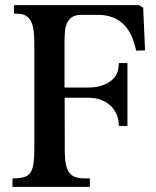

<svg xmlns="http://www.w3.org/2000/svg" viewBox="-20 -731 610 751"><path d="M233.4 -143.6Q233.4 -109.9 237.8 -88.4Q242.2 -66.9 251.7 -54.7Q261.2 -42.5 276.6 -37.8Q292 -33.2 314 -33.2H331.5V0H28.8V-33.2L45.9 -33.7Q66.4 -34.7 79.8 -40.3Q93.3 -45.9 100.8 -58.8Q108.4 -71.8 111.3 -93.3Q114.3 -114.7 114.3 -147V-560.5Q114.3 -590.3 111.3 -612.1Q108.4 -633.8 101.1 -647.9Q93.8 -662.1 81.3 -669.4Q68.8 -676.8 50.3 -677.2L34.7 -677.7V-710.9H522.9L540 -701.2L547.4 -534.2L512.7 -532.7L508.3 -549.8Q492.7 -612.3 455.8 -642.6Q418.9 -672.9 363.8 -672.9H298.3Q275.4 -672.9 262.2 -664.3Q249 -655.8 242.4 -641.1Q235.8 -626.5 234.1 -606.7Q232.4 -586.9 232.4 -564.5V-388.7H325.7Q353 -388.7 373.5 -394.8Q394 -400.9 408.4 -410.6Q422.9 -420.4 431.2 -432.9Q439.5 -445.3 441.9 -457.5L445.3 -484.4H478.5V-238.3H445.3L442.9 -260.3Q440.4 -275.9 432.4 -291.5Q424.3 -307.1 409.9 -319.8Q395.5 -332.5 374.8 -340.6Q354 -348.6 326.2 -348.6H232.9Z"/></svg>

Font: VarendraSemibold
Style: Regular
Weight: 600
Designer: Jacob Thomas
Foundry: Bangla Type Foundry
Version: Version 1.008